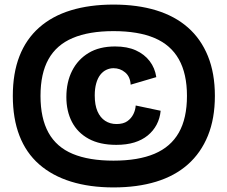

<svg xmlns="http://www.w3.org/2000/svg" viewBox="-20 -727 994 839"><path d="M476 92Q372 92 290 66.5Q208 41 151 -9Q94 -59 65 -134Q36 -209 36 -308Q36 -407 65 -481.5Q94 -556 151 -606.5Q208 -657 290 -682Q372 -707 476 -707Q580 -707 662 -682Q744 -657 801 -607Q858 -557 888.5 -482Q919 -407 919 -308Q919 -209 888.5 -134Q858 -59 801 -8.5Q744 42 662 67Q580 92 476 92ZM476 -25Q584 -25 655 -55Q726 -85 761.5 -147.5Q797 -210 797 -308Q797 -405 761.5 -468Q726 -531 655 -561Q584 -591 476 -591Q369 -591 298 -561Q227 -531 192 -468.5Q157 -406 157 -308Q157 -210 192 -147Q227 -84 298 -54.5Q369 -25 476 -25ZM488 -94Q416 -94 367.5 -120.5Q319 -147 294.5 -194Q270 -241 270 -303Q270 -368 295 -417.5Q320 -467 367 -495.5Q414 -524 483 -524Q536 -524 573.5 -507Q611 -490 634 -460Q657 -430 663 -390L551 -357Q549 -392 527 -410.5Q505 -429 476 -429Q460 -429 445 -422Q430 -415 418.5 -400.5Q407 -386 400.5 -363Q394 -340 394 -310Q394 -268 406 -240.5Q418 -213 439.5 -199Q461 -185 489 -185Q519 -185 536.5 -197.5Q554 -210 563 -228.5Q572 -247 573 -266L682 -243Q679 -210 664.5 -182.5Q650 -155 625.5 -135Q601 -115 567 -104.5Q533 -94 488 -94Z"/></svg>

Font: Bricolage Grotesque 48pt Condensed ExtraBold
Style: Bold
Weight: 700
Version: Version 1.000;gftools[0.9.30]